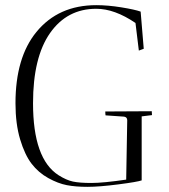

<svg xmlns="http://www.w3.org/2000/svg" viewBox="-20 -720 654 744"><path d="M568 -289Q568 -288 569 -274L529 -269V-21Q512 -15 438.5 -5.5Q365 4 319 4Q273 4 239 -2.5Q205 -9 167 -30Q129 -51 102.5 -85.5Q76 -120 58 -180Q40 -240 40 -320Q40 -497 121 -596Q206 -700 353 -700Q398 -700 450.5 -691.5Q503 -683 525 -675L537 -531L518 -524L505 -631Q424 -686 353 -686Q240 -686 174 -592Q108 -498 108 -320Q108 -104 207 -41Q237 -22 262.5 -16.5Q288 -11 334 -11Q380 -11 469 -24L473 -254Q473 -266 461 -268L389 -273Q388 -279 388 -288Z"/></svg>

Font: Antic Didone
Style: Regular
Weight: 400
Designer: Santiago Orozco
Foundry: Santiago Orozco
Version: Version 2.001